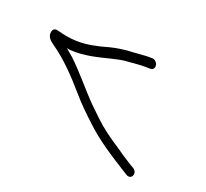

<svg xmlns="http://www.w3.org/2000/svg" viewBox="-134 -561 729 678"><g transform="rotate(30 231.0 -222.0)"><path d="M-42 -328C-44 -307 -26 -297 -13 -291C44 -265 98 -225 147 -185C180 -158 210 -138 244 -116C300 -79 366 -52 428 -27L443 -21C466 -15 471 -47 448 -55L434 -60C424 -64 412 -69 396 -76C367 -90 335 -102 305 -118C275 -133 242 -156 214 -175C167 -208 114 -255 66 -286L35 -304H48C103 -310 148 -332 189 -350C205 -357 228 -367 248 -371C253 -372 284 -381 301 -384C309 -385 315 -387 325 -388C334 -389 341 -396 338 -407C336 -417 325 -425 315 -424C306 -423 299 -421 292 -420C287 -419 245 -408 240 -407C224 -404 206 -398 194 -394C179 -389 152 -377 136 -369C101 -354 64 -340 12 -340C-3 -340 -15 -342 -28 -342C-37 -341 -41 -337 -42 -328Z"/></g></svg>

Font: Stray Cat
Style: OpObl
Weight: 400
Version: Version 1.0